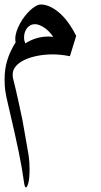

<svg xmlns="http://www.w3.org/2000/svg" viewBox="-20 -375 439 834"><path d="M47.9 -191.4Q46.4 -198.2 46.4 -206.1Q46.4 -221.7 52 -238.8Q57.6 -255.9 66.7 -272.5Q75.7 -289.1 87.4 -304.2Q99.1 -319.3 111.3 -330.6Q123.5 -341.8 135.5 -348.6Q147.5 -355.5 157.2 -355.5Q193.8 -355.5 234.9 -321.8Q275.9 -288.1 311 -219.2L283.7 -130.9Q263.7 -134.8 245.4 -136.7Q227.1 -138.7 209.5 -138.7Q173.3 -138.7 141.6 -132.3Q109.9 -126 86.2 -114.7Q62.5 -103.5 48.8 -87.4Q35.2 -71.3 35.2 -52.2V-44.4Q35.2 -41.5 35.6 -39.3Q36.1 -37.1 37.4 -31.5Q38.6 -25.9 41.5 -14.9Q44.4 -3.9 49.1 16.4Q53.7 36.6 60.8 68.4Q67.9 100.1 77.6 147Q82 171.4 86.7 198.7Q91.3 226.1 95.5 249.3Q99.6 272.5 102.3 288.1Q105 303.7 105 305.2Q106.4 315.9 107.4 328.9Q108.4 341.8 108.4 356.9Q108.4 401.4 103 420.2Q97.7 439 92.8 439Q89.4 439 87.4 432.6Q85.4 426.3 82.5 405.3Q79.1 380.4 74.2 352.3Q69.3 324.2 61.8 287.4Q54.2 250.5 43.5 201.9Q32.7 153.3 17.1 87.4Q11.2 62.5 7.8 46.4Q4.4 30.3 2.7 17.8Q1 5.4 0.5 -5.9Q0 -17.1 0 -31.7Q0 -53.2 2.7 -72.8Q5.4 -92.3 11 -111.3Q16.6 -130.4 25.6 -150.1Q34.7 -169.9 47.9 -191.4ZM89.8 -186.5Q111.8 -200.7 137.2 -208.5Q162.6 -216.3 190.4 -216.3Q200.7 -216.3 211.4 -214.8Q191.9 -242.7 170.2 -256.3Q148.4 -270 131.8 -270Q120.6 -270 111.8 -265.1Q103 -260.3 96.9 -252.2Q90.8 -244.1 87.6 -233.9Q84.5 -223.6 84.5 -212.9Q84.5 -208 85 -203.6Q85.4 -199.2 87.4 -194.3Z"/></svg>

Font: XB Niloofar
Style: Regular
Weight: 400
Designer: Behnam
Foundry: Irmug
Version: Version 7.201 2008